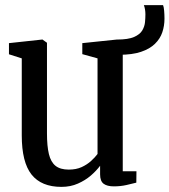

<svg xmlns="http://www.w3.org/2000/svg" viewBox="-20 -719 662 750"><path d="M425 9Q398.5 9 384.8 -1.2Q371 -11.5 371 -38V-71.5Q356.5 -52 334.8 -33.2Q313 -14.5 284.2 -1.8Q255.5 11 220 11Q141.5 11 103.2 -37.2Q65 -85.5 65 -190V-491L15 -507V-550.5L144.5 -564.5H146L163.5 -552V-197.5Q163.5 -148.5 171 -117.2Q178.5 -86 197 -71.2Q215.5 -56.5 248.5 -56.5Q277.5 -56.5 298.8 -66.2Q320 -76 335.5 -90Q351 -104 361 -117.5V-491L301.5 -507.5V-550.5L436 -564.5H438.5L459.5 -552V-50H513L512.5 -5.5Q497 -1.5 473.8 3.8Q450.5 9 425 9ZM445.5 -505 437.5 -564.5Q480.5 -564.5 503.5 -574.5Q526.5 -584.5 535.8 -600.2Q545 -616 546.5 -632.8Q548 -649.5 548 -663Q548 -672.5 546.5 -681.8Q545 -691 542 -699H617Q620 -691.5 621.2 -676.5Q622.5 -661.5 622.5 -646Q622.5 -618 614 -592.8Q605.5 -567.5 585.2 -547.8Q565 -528 530.8 -516.5Q496.5 -505 445.5 -505Z"/></svg>

Font: Merriweather 24pt SemiCondensed
Style: Regular
Weight: 400
Width: 4
Designer: Eben Sorkin
Foundry: Eben Sorkin
Version: Version 2.100